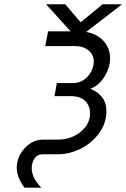

<svg xmlns="http://www.w3.org/2000/svg" viewBox="-20 -706 589 895"><path d="M181.2 -55.2H250Q286.1 -55.2 319.8 -69.3Q353.5 -83.5 376.7 -112.5Q399.9 -141.6 399.9 -178.2Q399.9 -212.4 377.2 -235.1Q354.5 -257.8 310.1 -257.8H233.9L245.1 -318.8H320.8Q360.8 -318.8 388.9 -349.6Q417 -380.4 417 -420.9Q417 -451.2 392.3 -471.2Q367.7 -491.2 329.1 -491.2H190.9L204.1 -560.1H309.1L194.8 -686H284.2L356 -602.1L458 -686H548.8L381.8 -557.1Q432.6 -547.9 462.9 -514.6Q493.2 -481.4 493.2 -434.1Q493.2 -390.6 466.8 -348.6Q440.4 -306.6 400.9 -292Q434.6 -279.8 455.3 -253.4Q476.1 -227.1 476.1 -187Q476.1 -131.8 441.4 -84.7Q406.7 -37.6 354.7 -12.2Q302.7 13.2 249 13.2H179.2Q153.8 13.2 140.9 32.7Q127.9 52.2 127.9 78.1Q127.9 124 172.9 168.9H94.2Q58.1 120.6 58.1 75.2Q58.1 25.4 94.7 -14.9Q131.3 -55.2 181.2 -55.2Z"/></svg>

Font: Involve
Style: Italic
Weight: 400
Italic angle: -10.5°
Designer: Stefan Peev
Foundry: Context Ltd.
Version: Version 1.001